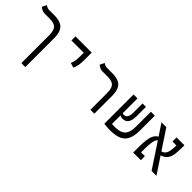

<svg xmlns="http://www.w3.org/2000/svg" viewBox="105 -1554 2720 2720"><g transform="rotate(45 1465.0 -194.0)"><path d="M466.8 -348.1V224.6H387.7V-322.3Q387.7 -392.6 372.3 -432.4Q356.9 -472.2 320.1 -488.5Q283.2 -504.9 218.3 -504.9H127.9Q94.7 -504.9 70.8 -517.3Q46.9 -529.8 28.8 -543.5L62 -611.8Q73.2 -604 92.8 -595Q112.3 -585.9 133.8 -585.9H232.9Q318.8 -585.9 370.1 -562Q421.4 -538.1 444.1 -485.8Q466.8 -433.6 466.8 -348.1Z M954.1 -251.5 881.8 -272.5Q896 -305.2 902.6 -341.8Q909.2 -378.4 909.2 -435.1V-504.4H662.6V-585.9H987.8V-435.1Q987.8 -378.4 979.5 -331.5Q971.2 -284.7 954.1 -251.5Z M1625.5 -348.6V0H1546.9V-322.3Q1546.9 -392.6 1532 -432.4Q1517.1 -472.2 1480.7 -488.5Q1444.3 -504.9 1378.9 -504.9H1287.1Q1253.4 -504.9 1229.5 -517.3Q1205.6 -529.8 1188 -543.5L1221.2 -611.8Q1232.4 -604 1252 -595Q1271.5 -585.9 1293 -585.9H1393.1Q1479.5 -585.9 1530.3 -562.3Q1581.1 -538.6 1603.3 -486.3Q1625.5 -434.1 1625.5 -348.6Z M1948.7 9.3Q1911.6 9.3 1878.2 6.1Q1844.7 2.9 1826.2 0V-0.5V-585.9H1904.8V-291Q1916 -283.7 1935.1 -283.7Q1953.6 -283.7 1969.7 -293.9Q1985.8 -304.2 1995.8 -330.6Q2005.9 -356.9 2005.9 -405.3V-585.9H2074.2V-402.3Q2074.2 -337.4 2059.1 -299.8Q2043.9 -262.2 2017.8 -246.6Q1991.7 -231 1958 -231Q1940.4 -231 1928 -234.6Q1915.5 -238.3 1904.8 -244.6V-74.2Q1918 -73.2 1931.9 -72.5Q1945.8 -71.8 1959.5 -71.8Q2029.3 -71.8 2076.7 -90.1Q2124 -108.4 2148.2 -156.5Q2172.4 -204.6 2172.4 -293.9V-585.9H2251.5V-293.5Q2251.5 -184.6 2221.7 -117.9Q2191.9 -51.3 2125.5 -21Q2059.1 9.3 1948.7 9.3Z M2772.5 0 2527.8 -370.6Q2501.5 -346.7 2491.2 -292Q2481 -237.3 2481 -155.8V-81.5H2557.1V0H2404.3V-124.5Q2404.3 -189 2411.1 -247.1Q2418 -305.2 2438.5 -348.9Q2459 -392.6 2499.5 -413.1L2385.3 -585.9H2481.9L2674.8 -294.4Q2752.4 -311.5 2761.2 -424.3Q2762.7 -443.4 2763.9 -463.6Q2765.1 -483.9 2766.1 -504.4H2687.5V-585.9H2845.2Q2845.2 -547.4 2843.5 -507.6Q2841.8 -467.8 2839.8 -437Q2836.4 -376 2817.1 -336.9Q2797.9 -297.9 2768.6 -276.6Q2739.3 -255.4 2706.5 -247.1L2870.1 0Z"/></g></svg>

Font: Cascadia Mono SemiLight
Style: Regular
Weight: 350
Monospace: yes
Designer: Aaron Bell
Foundry: Saja Typeworks
Version: Version 2404.023; ttfautohint (v1.8.4)